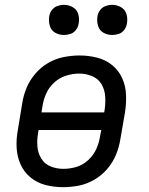

<svg xmlns="http://www.w3.org/2000/svg" viewBox="-20 -768 616 796"><path d="M241 8Q274 8 307 1.5Q340 -5 371 -23Q402 -41 425 -68Q448 -95 461 -127Q474 -159 479 -191L498 -301Q504 -338 502.5 -375Q501 -412 486.5 -444Q472 -476 445 -498Q418 -520 382.5 -529Q347 -538 310 -538Q278 -538 244.5 -531.5Q211 -525 180.5 -507.5Q150 -490 126.5 -462.5Q103 -435 90 -403.5Q77 -372 72 -339L54 -229Q47 -192 49 -155Q51 -118 65.5 -86Q80 -54 107 -32Q134 -10 169 -1Q204 8 241 8ZM152 -302 156 -327Q160 -354 171.5 -380Q183 -406 205 -426Q227 -446 254.5 -454.5Q282 -463 309 -463Q336 -463 361.5 -452.5Q387 -442 400.5 -419.5Q414 -397 416 -369.5Q418 -342 414 -314L412 -302ZM243 -68Q215 -68 190 -78Q165 -88 151 -111Q137 -134 135 -161.5Q133 -189 138 -217L140 -229H400L395 -204Q391 -177 379.5 -151Q368 -125 346 -104.5Q324 -84 297 -76Q270 -68 243 -68ZM445 -623Q459 -623 472.5 -627.5Q486 -632 495 -644Q504 -656 506 -670Q510 -690 504.5 -709Q499 -728 482 -738Q465 -748 445 -748Q431 -748 417.5 -743Q404 -738 395 -726Q386 -714 384 -700Q381 -680 386.5 -661Q392 -642 408.5 -632.5Q425 -623 445 -623ZM245 -623Q259 -623 272.5 -627.5Q286 -632 295 -644Q304 -656 306 -670Q310 -690 304.5 -709Q299 -728 282 -738Q265 -748 245 -748Q231 -748 217.5 -743Q204 -738 195 -726Q186 -714 184 -700Q181 -680 186.5 -661Q192 -642 208.5 -632.5Q225 -623 245 -623Z"/></svg>

Font: Iosevka Sparkle
Style: Italic
Weight: 400
Italic angle: -9°
Designer: Belleve Invis
Foundry: Belleve Invis
Version: Version 4.5.0; ttfautohint (v1.8.3)